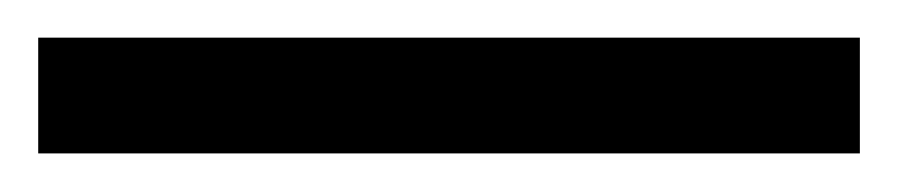

<svg xmlns="http://www.w3.org/2000/svg" viewBox="-31 -20 477 102"><path d="M425.8 61.5H-10.7V0H425.8Z"/></svg>

Font: Pretendard Std Light
Style: Regular
Weight: 300
Designer: Base glyphs from Inter by Rasmus Andersson; Hangeul glyphs from Noto Sans CJK(Source Han Sans) by Jang Soo-young and Kan
Foundry: Kil Hyung-jin
Version: Version 1.309